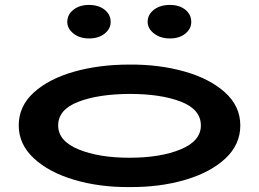

<svg xmlns="http://www.w3.org/2000/svg" viewBox="-20 -746 1051 779"><path d="M56 -237Q56 -315 117 -370.5Q178 -426 280 -455Q382 -484 505 -484Q625 -485 728 -456Q831 -427 893 -371Q955 -315 955 -237Q955 -160 895 -103.5Q835 -47 732 -16.5Q629 14 505 13Q384 14 281 -16.5Q178 -47 117 -104Q56 -161 56 -237ZM795 -237Q795 -302 714 -333.5Q633 -365 505 -365Q377 -364 296.5 -332.5Q216 -301 216 -237Q216 -174 298.5 -140Q381 -106 505 -106Q631 -106 713 -140Q795 -174 795 -237ZM253 -657Q253 -687 278 -706.5Q303 -726 341 -726Q380 -726 404.5 -706.5Q429 -687 429 -657Q429 -629 404.5 -609.5Q380 -590 341 -590Q303 -590 278 -610Q253 -630 253 -657ZM579 -657Q579 -687 604.5 -706.5Q630 -726 669 -726Q708 -726 732 -706.5Q756 -687 756 -657Q756 -629 732 -609.5Q708 -590 669 -590Q631 -590 605 -610Q579 -630 579 -657Z"/></svg>

Font: BioRhyme Expanded ExtraBold
Style: Regular
Weight: 800
Width: 7
Designer: Aoife Mooney
Foundry: Aoife Mooney Type
Version: Version 1.000